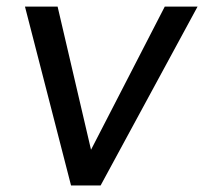

<svg xmlns="http://www.w3.org/2000/svg" viewBox="-20 -566 623 586"><path d="M583 -545.9 287.1 0H196.8L56.2 -545.9H155.8L257.8 -108.9L482.9 -545.9Z"/></svg>

Font: Oakes Grotesk
Style: Italic
Weight: 400
Designer: Samuel Oakes
Foundry: Samuel Oakes
Version: Version 1.0 | wf-rip DC20170320